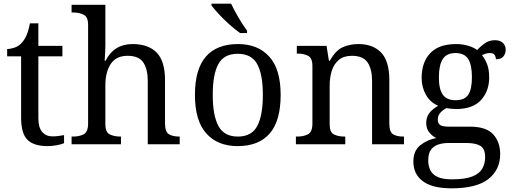

<svg xmlns="http://www.w3.org/2000/svg" viewBox="-20 -786 2787 1046"><path d="M240 10Q164 10 129.5 -24.5Q95 -59 95 -145V-479H19V-519Q37 -519 59 -526.5Q81 -534 97 -551Q114 -569 125 -595Q136 -621 143 -659H189V-536H320V-479H189V-142Q189 -91 210 -67Q231 -43 265 -43Q283 -43 298 -45Q313 -47 329 -50V-6Q316 0 290 5Q264 10 240 10Z M370 0V-42H378Q412 -42 436 -54.5Q460 -67 460 -114V-650Q460 -694 435.5 -706Q411 -718 378 -718H370V-760H554V-540Q554 -522 553 -502.5Q552 -483 551 -469Q550 -455 550 -455H555Q601 -546 702 -546Q788 -546 833.5 -499.5Q879 -453 879 -350V-114Q879 -67 900.5 -54.5Q922 -42 956 -42H959V0H785V-345Q785 -410 760.5 -446Q736 -482 675 -482Q613 -482 583.5 -438Q554 -394 554 -320V-109Q554 -65 578.5 -53.5Q603 -42 636 -42H639V0Z M1274 10Q1166 10 1104 -59Q1042 -128 1042 -269Q1042 -409 1101.5 -477.5Q1161 -546 1277 -546Q1385 -546 1447 -477.5Q1509 -409 1509 -269Q1509 -128 1449.5 -59Q1390 10 1274 10ZM1276 -42Q1351 -42 1381.5 -99.5Q1412 -157 1412 -269Q1412 -381 1381 -437Q1350 -493 1275 -493Q1200 -493 1169.5 -437Q1139 -381 1139 -269Q1139 -157 1170 -99.5Q1201 -42 1276 -42ZM1288 -606Q1262 -624 1230 -652.5Q1198 -681 1171.5 -710Q1145 -739 1132 -756V-766H1239Q1255 -732 1279.5 -690Q1304 -648 1326 -619V-606Z M1592 0V-42H1600Q1634 -42 1658 -54.5Q1682 -67 1682 -114V-426Q1682 -470 1658.5 -482Q1635 -494 1602 -494H1597V-536H1759L1772 -455H1777Q1808 -511 1846.5 -528.5Q1885 -546 1933 -546Q2012 -546 2056.5 -499.5Q2101 -453 2101 -350V-114Q2101 -67 2121.5 -54.5Q2142 -42 2176 -42H2181V0H2007V-345Q2007 -410 1982.5 -446Q1958 -482 1897 -482Q1852 -482 1825.5 -459.5Q1799 -437 1787.5 -400Q1776 -363 1776 -320V-109Q1776 -65 1799.5 -53.5Q1823 -42 1856 -42H1861V0Z M2440 240Q2336 240 2284 201.5Q2232 163 2232 94Q2232 35 2270 5Q2308 -25 2357 -34Q2337 -43 2319.5 -63.5Q2302 -84 2302 -116Q2302 -146 2317.5 -168Q2333 -190 2367 -210Q2324 -228 2300.5 -269.5Q2277 -311 2277 -361Q2277 -447 2324 -496.5Q2371 -546 2465 -546Q2501 -546 2533 -536Q2565 -526 2579 -513Q2593 -529 2618 -548Q2643 -567 2676 -567Q2706 -567 2720.5 -551.5Q2735 -536 2735 -515Q2735 -494 2722.5 -478.5Q2710 -463 2682 -463Q2682 -474 2675.5 -485.5Q2669 -497 2649 -497Q2626 -497 2606 -485Q2623 -464 2634 -435.5Q2645 -407 2645 -364Q2645 -290 2600.5 -241Q2556 -192 2465 -192Q2453 -192 2437.5 -193.5Q2422 -195 2412 -197Q2393 -187 2379 -172Q2365 -157 2365 -134Q2365 -116 2376.5 -106Q2388 -96 2427 -96H2540Q2629 -96 2667 -54Q2705 -12 2705 53Q2705 139 2640.5 189.5Q2576 240 2440 240ZM2462 -240Q2511 -240 2531 -270Q2551 -300 2551 -365Q2551 -433 2530.5 -465Q2510 -497 2461 -497Q2413 -497 2392 -464Q2371 -431 2371 -364Q2371 -300 2392.5 -270Q2414 -240 2462 -240ZM2442 191Q2514 191 2553 175.5Q2592 160 2607.5 132.5Q2623 105 2623 70Q2623 24 2597 8.5Q2571 -7 2521 -7H2423Q2395 -7 2370 0.5Q2345 8 2329 28Q2313 48 2313 88Q2313 117 2324 140.5Q2335 164 2363 177.5Q2391 191 2442 191Z"/></svg>

Font: Noto Serif Dogra
Style: Regular
Weight: 400
Designer: Ek Type
Foundry: Ek Type
Version: Version 1.005